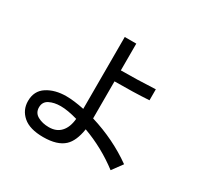

<svg xmlns="http://www.w3.org/2000/svg" viewBox="-167 -908 1254 1212"><g transform="rotate(30 460.0 -302.5)"><path d="M756 68Q634 -25 491 -77Q477 14 434 54Q385 100 282 100Q184 100 135 57.5Q86 15 86 -50Q86 -124 142.5 -160.5Q199 -197 282 -197Q335 -197 413 -181V-705H497V-510Q612 -510 748 -517V-437Q636 -430 497 -430V-160Q671 -107 811 -7ZM282 -125Q234 -125 200 -107.5Q166 -90 166 -50Q166 -10 200.5 9Q235 28 282 28Q337 28 368 -6Q400 -40 406 -104Q333 -125 282 -125Z"/></g></svg>

Font: LINE Seed Sans KR Regular
Style: Regular
Weight: 400
Designer: LINE VX Design & Sandoll Inc & Dalton Maag Ltd
Foundry: Sandoll Inc.
Version: Version 1.000